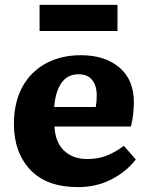

<svg xmlns="http://www.w3.org/2000/svg" viewBox="-20 -752 606 786"><path d="M299 14Q171 14 104 -57Q37 -128 37 -244Q37 -333 71.5 -396Q106 -459 168 -492.5Q230 -526 311 -526Q410 -526 469 -475.5Q528 -425 528 -334Q528 -283 516 -234H203Q206 -170 242 -135.5Q278 -101 337 -101Q382 -101 418 -115.5Q454 -130 487 -155L536 -99Q497 -49 436 -17.5Q375 14 299 14ZM202 -314H372Q376 -335 376 -361Q376 -402 357 -425Q338 -448 302 -448Q255 -448 230.5 -411Q206 -374 202 -314ZM142 -625V-732H461V-625Z"/></svg>

Font: Literata
Style: Bold
Weight: 700
Designer: Latin by Veronika Burian and Jose Scaglione. Greek by Irene Vlachou. Cyrillic by Vera Evstafieva.
Foundry: TypeTogether
Version: Version 3.103; ttfautohint (v1.8.4.7-5d5b);gftools[0.9.29]